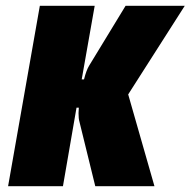

<svg xmlns="http://www.w3.org/2000/svg" viewBox="-20 -645 660 665"><path d="M252 -253 253 -272H245L198 0H8L118 -625H308L263 -370H271Q279 -402 289 -418L415 -625H620L424 -318L515 0H310L255 -224Q252 -234 252 -253Z"/></svg>

Font: Changa One
Style: Italic
Weight: 400
Italic angle: -12°
Designer: Eduardo Rodriguez Tunni
Foundry: Eduardo Rodriguez Tunni
Version: Version 1.003